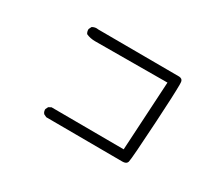

<svg xmlns="http://www.w3.org/2000/svg" viewBox="-98 -845 1197 1033"><g transform="rotate(30 500.0 -329.0)"><path d="M778.8 -329.1Q789.1 -503.9 789.1 -564Q789.1 -580.1 787.6 -585.9Q784.2 -600.6 765.1 -602.1L261.2 -604Q256.3 -605 251.5 -605Q235.8 -605 223.1 -596.7L215.3 -580.6Q214.8 -578.6 214.8 -577.1Q214.8 -563 222.2 -552.2Q247.1 -540.5 278.3 -540.5L726.6 -542.5L702.1 -113.8L252.9 -115.7L236.8 -106.9L229 -91.3Q228.5 -89.8 228.5 -85.9Q228.5 -82 230.5 -75.7Q232.4 -69.3 237.8 -63.5L254.9 -55.2L727.5 -53.2Q746.1 -53.2 753.9 -61Q757.3 -64.9 759.3 -70.3Q765.1 -93.3 778.8 -329.1Z"/></g></svg>

Font: NaikaiFont
Style: Light
Weight: 300
Version: Version 1.89